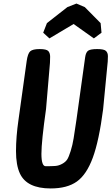

<svg xmlns="http://www.w3.org/2000/svg" viewBox="-20 -1044 627 1080"><path d="M258 -828 223 -860 244 -914 359 -1004 410 -1024 457 -1004 546 -914 551 -860 508 -828 394 -909ZM237 -109Q272 -109 291.5 -110.5Q311 -112 330 -122.5Q349 -133 358 -147Q367 -161 377.5 -194.5Q388 -228 394 -265Q400 -302 410 -370L459 -722Q463 -750 476 -759Q489 -768 527 -768Q565 -768 576 -757.5Q587 -747 587 -728Q587 -709 586 -698L560 -429Q537 -252 502 -157Q467 -62 412.5 -23Q358 16 265 16Q131 16 92 -68Q70 -115 70 -194Q70 -273 84 -370L130 -700Q136 -743 150 -755.5Q164 -768 203 -768Q242 -768 252 -756.5Q262 -745 262 -725Q262 -705 261 -690L239 -431Q213 -248 213 -178.5Q213 -109 237 -109Z"/></svg>

Font: Chau Philomene One
Style: Italic
Weight: 400
Designer: Vicente Lamonaca
Foundry: TipoType
Version: Version 1.001